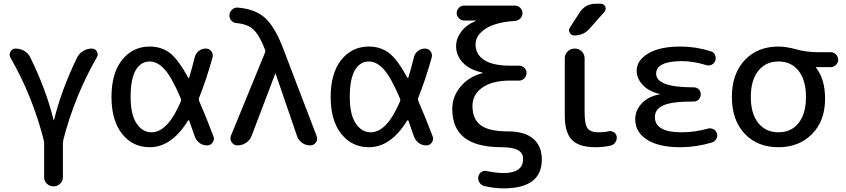

<svg xmlns="http://www.w3.org/2000/svg" viewBox="-20 -780 4538 1030"><path d="M214.8 -27.3Q155.3 -263.7 36.1 -470.7Q27.3 -486.3 36.1 -502.9Q44.9 -519.5 63.5 -519.5Q89.8 -519.5 111.3 -506.3Q132.8 -493.2 143.6 -469.7Q227.5 -298.8 267.6 -135.7Q267.6 -134.8 268.6 -134.8Q269.5 -134.8 269.5 -135.7Q309.6 -297.9 393.6 -471.7Q405.3 -494.1 426.8 -506.8Q448.2 -519.5 472.7 -519.5Q490.2 -519.5 499.5 -504.4Q508.8 -489.3 500 -473.6Q379.9 -264.6 319.3 -28.3Q317.4 -16.6 317.4 -10.7V169.9Q317.4 191.4 302.7 205.6Q288.1 219.7 267.1 219.7Q246.1 219.7 231.4 205.6Q216.8 191.4 216.8 169.9V-10.7Q216.8 -17.6 214.8 -27.3Z M783.2 -450.2Q735.4 -450.2 708 -403.3Q680.7 -356.4 680.7 -259.8Q680.7 -166 712.4 -118.2Q744.1 -70.3 793 -70.3Q879.9 -70.3 950.2 -236.3Q953.1 -244.1 950.2 -251Q902.3 -364.3 863.8 -407.2Q825.2 -450.2 783.2 -450.2ZM783.2 9.8Q692.4 9.8 635.3 -61.5Q578.1 -132.8 578.1 -259.8Q578.1 -387.7 635.3 -459Q692.4 -530.3 783.2 -530.3Q844.7 -530.3 890.1 -496.6Q935.5 -462.9 989.3 -363.3Q990.2 -361.3 992.2 -361.8Q994.1 -362.3 995.1 -364.3Q1011.7 -419.9 1024.4 -471.7Q1029.3 -493.2 1045.9 -506.3Q1062.5 -519.5 1084 -519.5Q1102.5 -519.5 1113.8 -504.9Q1125 -490.2 1120.1 -471.7Q1085.9 -349.6 1047.9 -254.9Q1044.9 -247.1 1047.9 -239.3Q1087.9 -147.5 1125 -48.8Q1131.8 -32.2 1121.1 -16.1Q1110.4 0 1090.8 0Q1067.4 0 1049.8 -13.7Q1032.2 -27.3 1024.4 -48.8Q1022.5 -54.7 995.1 -132.8Q994.1 -134.8 992.2 -134.8Q990.2 -134.8 988.3 -132.8Q900.4 9.8 783.2 9.8Z M1218.8 -51.8 1401.4 -497.1Q1405.3 -505.9 1402.3 -512.7Q1372.1 -590.8 1339.8 -621.1Q1307.6 -651.4 1248 -656.2Q1232.4 -657.2 1221.2 -669.4Q1210 -681.6 1210.9 -699.2Q1211.9 -715.8 1224.6 -728Q1237.3 -740.2 1253.9 -739.3Q1348.6 -732.4 1402.8 -683.1Q1457 -633.8 1502.9 -509.8L1678.7 -49.8Q1685.5 -32.2 1674.8 -16.1Q1664.1 0 1643.6 0Q1619.1 0 1600.1 -14.2Q1581.1 -28.3 1573.2 -50.8L1459 -383.8Q1459 -384.8 1458 -384.8Q1456.1 -384.8 1456.1 -383.8L1330.1 -51.8Q1321.3 -28.3 1300.3 -14.2Q1279.3 0 1253.9 0Q1234.4 0 1223.1 -16.6Q1211.9 -33.2 1218.8 -51.8Z M1959 -450.2Q1911.1 -450.2 1883.8 -403.3Q1856.4 -356.4 1856.4 -259.8Q1856.4 -166 1888.2 -118.2Q1919.9 -70.3 1968.8 -70.3Q2055.7 -70.3 2126 -236.3Q2128.9 -244.1 2126 -251Q2078.1 -364.3 2039.6 -407.2Q2001 -450.2 1959 -450.2ZM1959 9.8Q1868.2 9.8 1811 -61.5Q1753.9 -132.8 1753.9 -259.8Q1753.9 -387.7 1811 -459Q1868.2 -530.3 1959 -530.3Q2020.5 -530.3 2065.9 -496.6Q2111.3 -462.9 2165 -363.3Q2166 -361.3 2168 -361.8Q2169.9 -362.3 2170.9 -364.3Q2187.5 -419.9 2200.2 -471.7Q2205.1 -493.2 2221.7 -506.3Q2238.3 -519.5 2259.8 -519.5Q2278.3 -519.5 2289.6 -504.9Q2300.8 -490.2 2295.9 -471.7Q2261.7 -349.6 2223.6 -254.9Q2220.7 -247.1 2223.6 -239.3Q2263.7 -147.5 2300.8 -48.8Q2307.6 -32.2 2296.9 -16.1Q2286.1 0 2266.6 0Q2243.2 0 2225.6 -13.7Q2208 -27.3 2200.2 -48.8Q2198.2 -54.7 2170.9 -132.8Q2169.9 -134.8 2168 -134.8Q2166 -134.8 2164.1 -132.8Q2076.2 9.8 1959 9.8Z M2673.8 9.8Q2536.1 9.8 2471.2 -41.5Q2406.2 -92.8 2406.2 -195.3Q2406.2 -262.7 2451.2 -315.9Q2496.1 -369.1 2568.4 -387.7Q2569.3 -387.7 2569.3 -389.6Q2569.3 -390.6 2568.4 -390.6Q2499 -405.3 2462.9 -443.8Q2426.8 -482.4 2426.8 -532.2Q2426.8 -573.2 2454.1 -609.9Q2481.4 -646.5 2531.2 -667Q2533.2 -667 2533.2 -668.9Q2533.2 -669.9 2532.2 -669.9H2469.7Q2454.1 -669.9 2441.9 -682.1Q2429.7 -694.3 2429.7 -710Q2429.7 -725.6 2441.4 -737.8Q2453.1 -750 2469.7 -750H2743.2Q2758.8 -750 2771 -737.8Q2783.2 -725.6 2783.2 -710Q2783.2 -694.3 2772.5 -682.1Q2761.7 -669.9 2744.1 -668Q2638.7 -661.1 2585 -626Q2531.2 -590.8 2531.2 -542Q2531.2 -488.3 2577.6 -458Q2624 -427.7 2716.8 -427.7H2764.6Q2781.2 -427.7 2793 -416Q2804.7 -404.3 2804.7 -388.2Q2804.7 -372.1 2793 -359.9Q2781.2 -347.7 2764.6 -347.7H2716.8Q2620.1 -347.7 2567.4 -310.1Q2514.6 -272.5 2514.6 -211.9Q2514.6 -141.6 2558.6 -108.4Q2602.5 -75.2 2705.1 -75.2Q2794.9 -75.2 2840.8 -35.6Q2886.7 3.9 2886.7 75.2Q2886.7 230.5 2681.6 230.5Q2629.9 230.5 2577.1 217.8Q2561.5 213.9 2552.2 199.2Q2543 184.6 2545.9 168Q2548.8 152.3 2562 143.1Q2575.2 133.8 2591.8 137.7Q2639.6 147.5 2679.7 148.4Q2787.1 148.4 2786.1 72.3Q2787.1 9.8 2673.8 9.8Z M3174.8 9.8Q3086.9 9.8 3048.3 -29.3Q3009.8 -68.4 3009.8 -160.2V-466.8Q3009.8 -489.3 3025.4 -504.4Q3041 -519.5 3063 -519.5Q3085 -519.5 3100.6 -504.4Q3116.2 -489.3 3116.2 -466.8V-179.7Q3116.2 -113.3 3131.8 -91.8Q3147.5 -70.3 3190.4 -70.3Q3222.7 -70.3 3242.2 -75.2Q3256.8 -79.1 3271 -71.8Q3285.2 -64.5 3288.1 -48.8Q3291 -32.2 3281.7 -17.6Q3272.5 -2.9 3255.9 1Q3215.8 9.8 3174.8 9.8ZM3175.8 -759.8H3203.1Q3219.7 -759.8 3226.6 -745.1Q3233.4 -730.5 3222.7 -716.8L3143.6 -627Q3111.3 -589.8 3060.5 -589.8Q3044.9 -589.8 3036.6 -604Q3028.3 -618.2 3037.1 -631.8L3088.9 -711.9Q3119.1 -759.8 3175.8 -759.8Z M3629.9 9.8Q3512.7 9.8 3450.2 -31.2Q3387.7 -72.3 3387.7 -139.6Q3387.7 -188.5 3422.9 -225.6Q3458 -262.7 3516.6 -273.4Q3518.6 -273.4 3518.6 -275.4Q3518.6 -276.4 3516.6 -276.4Q3460 -290 3427.7 -324.7Q3395.5 -359.4 3395.5 -400.4Q3395.5 -456.1 3457.5 -493.2Q3519.5 -530.3 3629.9 -530.3Q3713.9 -530.3 3793 -504.9Q3808.6 -501 3815.4 -485.8Q3822.3 -470.7 3817.4 -455.1Q3812.5 -440.4 3798.3 -433.1Q3784.2 -425.8 3768.6 -430.7Q3699.2 -452.1 3639.6 -452.1Q3500 -452.1 3500 -384.8Q3500 -311.5 3699.2 -311.5H3702.1Q3717.8 -311.5 3728.5 -300.8Q3739.3 -290 3739.3 -274.4Q3739.3 -257.8 3728.5 -246.6Q3717.8 -235.4 3702.1 -235.4H3699.2Q3584 -235.4 3538.6 -214.8Q3493.2 -194.3 3493.2 -152.3Q3493.2 -70.3 3635.7 -70.3Q3707 -70.3 3776.4 -89.8Q3791 -94.7 3806.2 -87.4Q3821.3 -80.1 3826.2 -65.4Q3831.1 -49.8 3823.2 -35.6Q3815.4 -21.5 3799.8 -15.6Q3712.9 9.8 3629.9 9.8Z M4264.2 -399.9Q4224.6 -450.2 4156.2 -450.2Q4087.9 -450.2 4047.9 -399.9Q4007.8 -349.6 4007.8 -259.8Q4007.8 -169.9 4047.9 -120.1Q4087.9 -70.3 4156.2 -70.3Q4224.6 -70.3 4264.2 -120.1Q4303.7 -169.9 4303.7 -259.8Q4303.7 -349.6 4264.2 -399.9ZM4156.2 9.8Q4043 9.8 3974.6 -63Q3906.2 -135.7 3906.2 -259.8Q3906.2 -383.8 3974.6 -457Q4043 -530.3 4156.2 -530.3Q4197.3 -530.3 4252.4 -515.1Q4307.6 -500 4366.2 -500H4436.5Q4453.1 -500 4464.8 -487.8Q4476.6 -475.6 4476.6 -460Q4476.6 -444.3 4464.8 -432.1Q4453.1 -419.9 4436.5 -419.9H4357.4Q4356.4 -419.9 4356.4 -418.9Q4356.4 -418 4356.9 -418Q4357.4 -418 4357.4 -417Q4406.2 -356.4 4406.2 -250Q4406.2 -131.8 4336.4 -61Q4266.6 9.8 4156.2 9.8Z"/></svg>

Font: Rounded Mgen+ 2p medium
Style: Regular
Weight: 500
Designer: [Source Han Sans]
Ryoko NISHIZUKA  (kana & ideographs); Paul D. Hunt (Latin, Greek & Cyrillic); Wenlong ZHANG  (bopomofo
Version: Version 1.059.20150602